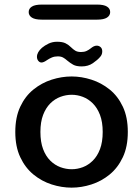

<svg xmlns="http://www.w3.org/2000/svg" viewBox="-20 -830 624 860"><path d="M301 10.5Q256 10.5 211.5 -3.8Q167 -18 130 -48.2Q93 -78.5 70.8 -125.8Q48.5 -173 48.5 -239Q48.5 -305 70.8 -352.2Q93 -399.5 130 -429.2Q167 -459 211.5 -473.2Q256 -487.5 301 -487.5Q345 -487.5 389.5 -473.2Q434 -459 471 -429.2Q508 -399.5 530.2 -352.2Q552.5 -305 552.5 -239Q552.5 -173 530.2 -125.8Q508 -78.5 471 -48.2Q434 -18 389.5 -3.8Q345 10.5 301 10.5ZM301 -72Q326.5 -72 351 -81.2Q375.5 -90.5 395.8 -110.5Q416 -130.5 428 -162.2Q440 -194 440 -239Q440 -283.5 428 -315Q416 -346.5 395.8 -366.8Q375.5 -387 351 -396.2Q326.5 -405.5 301 -405.5Q275.5 -405.5 250.5 -396.2Q225.5 -387 205.2 -366.8Q185 -346.5 173 -315Q161 -283.5 161 -239Q161 -194 173 -162.2Q185 -130.5 205.2 -110.5Q225.5 -90.5 250.5 -81.2Q275.5 -72 301 -72ZM346 -532.5Q321.5 -532.5 307.8 -540.2Q294 -548 281.5 -558.5Q271.5 -567.5 262.2 -572.5Q253 -577.5 238.5 -577.5Q224 -577.5 212.2 -572.5Q200.5 -567.5 191 -561Q175.5 -550 166 -550Q157.5 -550 151.5 -557.5Q145.5 -565 145.5 -575.5Q145.5 -596 168 -616Q180.5 -626.5 197.8 -634.8Q215 -643 235.5 -643Q260 -643 273.8 -636Q287.5 -629 298.5 -618Q307.5 -609 317.2 -603Q327 -597 343 -597Q357.5 -597 367.8 -601.8Q378 -606.5 386.5 -613.5Q392.5 -618.5 399.2 -622Q406 -625.5 413.5 -625.5Q423 -625.5 430.5 -619Q438 -612.5 438 -600Q438 -585 428 -574.5Q417 -561.5 396 -547Q375 -532.5 346 -532.5ZM108.5 -776Q108.5 -791.5 122.8 -800.5Q137 -809.5 168 -809.5H414.5Q445 -809.5 459.2 -800.5Q473.5 -791.5 473.5 -776Q473.5 -760.5 459.2 -751.2Q445 -742 414.5 -742H168Q137 -742 122.8 -751.2Q108.5 -760.5 108.5 -776Z"/></svg>

Font: Sono Medium
Style: Regular
Weight: 500
Designer: Tyler Finck
Foundry: Tyler Finck
Version: Version 2.112